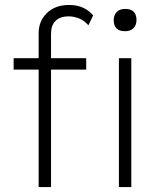

<svg xmlns="http://www.w3.org/2000/svg" viewBox="-20 -755 646 775"><path d="M136 0V-474H35V-520H136V-621Q136 -670 169.5 -702.5Q203 -735 259 -735Q291 -735 315 -724Q339 -713 356 -693L337 -653Q318 -674 297 -681.5Q276 -689 257 -689Q223 -689 204.5 -671Q186 -653 186 -620V-520H328V-474H186V0ZM485 -629Q439 -629 439 -674Q439 -694 451 -706.5Q463 -719 485 -719Q531 -719 531 -674Q531 -654 519 -641.5Q507 -629 485 -629ZM460 0V-520H510V0Z"/></svg>

Font: Lexend ExtraLight
Style: Regular
Weight: 200
Designer: Bonnie Shaver-Troup, Thomas Jockin
Foundry: Lexend
Version: Version 1.007; ttfautohint (v1.8.3)